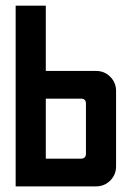

<svg xmlns="http://www.w3.org/2000/svg" viewBox="-20 -663 469 683"><path d="M267.9 -312.1H142.9V-98.6H267.9Q285.7 -98.6 285.7 -116.4V-294.3Q285.7 -312.1 267.9 -312.1ZM35.7 -642.9H142.9V-410.7H321.4Q351.4 -410.7 372.1 -390Q392.9 -369.3 392.9 -339.3V-71.4Q392.9 -41.4 372.1 -20.7Q351.4 0 321.4 0H35.7Z"/></svg>

Font: Aire Exterior
Style: Regular
Weight: 400
Width: 4
Designer: Jayvee Enaguas (HarvettFox96)
Version: 20190503.02